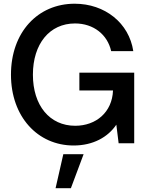

<svg xmlns="http://www.w3.org/2000/svg" viewBox="-20 -759 784 1017"><path d="M370.1 11.7C473.1 11.7 551.8 -32.7 596.2 -98.6L608.4 0H690.9V-374H400.4V-279.8H578.6C574.2 -164.1 488.3 -92.8 378.4 -92.8C242.7 -92.8 154.3 -200.7 154.3 -363.3C154.3 -526.4 242.2 -634.8 377.4 -634.8C475.6 -634.8 549.3 -575.7 568.8 -488.3H686C663.6 -637.2 535.6 -739.3 375.5 -739.3C180.7 -739.3 38.1 -588.9 38.1 -363.3C38.1 -141.6 179.2 11.7 370.1 11.7ZM274.4 237.8H355.5L422.9 57.6H315.4Z"/></svg>

Font: Raveo Display Display Medium
Style: Regular
Weight: 500
Designer: Jakub Foglar, Rasmus Andersson (Inter)
Foundry: Jakubfoglar.com
Version: Version 1.100;Glyphs 3.2.3 (3260)